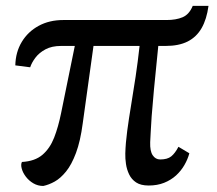

<svg xmlns="http://www.w3.org/2000/svg" viewBox="-20 -621 738 652"><path d="M127 10.5Q108.5 10.5 93.2 1.5Q78 -7.5 67.8 -21Q57.5 -34.5 53.8 -48.5Q50 -62.5 54.5 -71Q98.5 -73.5 124 -95.2Q149.5 -117 163.8 -153.5Q178 -190 187.5 -237L234 -465H187.5Q156 -465 134.5 -453.5Q113 -442 100.2 -425Q87.5 -408 82.5 -392.5L32 -399Q33 -444 54 -478.8Q75 -513.5 111.2 -533.2Q147.5 -553 195 -553H545.5Q578 -553 600.2 -562.5Q622.5 -572 634.5 -601H688Q682 -556 664.8 -525.8Q647.5 -495.5 617.5 -480.2Q587.5 -465 542.5 -465H517.5Q508 -374 502.8 -316.8Q497.5 -259.5 495 -226Q492.5 -192.5 491.8 -173Q491 -153.5 490 -138Q489 -108 498.5 -93.8Q508 -79.5 524 -79.5Q548.5 -79.5 561.5 -90Q574.5 -100.5 586 -122.5L623 -100.5Q617.5 -80 606.2 -60.5Q595 -41 577.8 -25.2Q560.5 -9.5 537.2 -0.2Q514 9 485 9Q458 9 442.2 -1.5Q426.5 -12 418.5 -28.8Q410.5 -45.5 407.8 -64.2Q405 -83 405.5 -100Q406.5 -135.5 412 -176.5Q417.5 -217.5 425.2 -263.8Q433 -310 440.5 -360.5Q448 -411 454 -465H297.5L261 -202.5Q253 -141.5 238 -101.5Q223 -61.5 204.2 -38.5Q185.5 -15.5 165.8 -4.5Q146 6.5 127 10.5Z"/></svg>

Font: Merriweather 24pt
Style: Regular
Weight: 400
Designer: Eben Sorkin
Foundry: Eben Sorkin
Version: Version 2.100